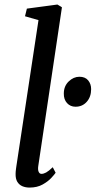

<svg xmlns="http://www.w3.org/2000/svg" viewBox="-20 -838 432 868"><path d="M153 -87.5Q150.5 -70.5 154.8 -61.2Q159 -52 167.5 -52Q177 -52 188.5 -58.2Q200 -64.5 218.5 -82L231.5 -57Q226.5 -49.5 211.8 -33.5Q197 -17.5 172.5 -3.8Q148 10 113.5 10Q95.5 10 81 3.8Q66.5 -2.5 58.2 -16.2Q50 -30 50.5 -52Q50.5 -56.5 51 -62.8Q51.5 -69 52.5 -75.8Q53.5 -82.5 54 -86.5L154 -747L93 -764.5L101.5 -799L239.5 -817.5L260 -805ZM268.5 -415Q268.5 -448.5 290.5 -469.8Q312.5 -491 339 -491Q365 -491 378.5 -474.8Q392 -458.5 392 -435Q392 -400 372.2 -377.8Q352.5 -355.5 321.5 -355.5Q298 -355.5 283 -372Q268 -388.5 268.5 -415Z"/></svg>

Font: Merriweather 20pt
Style: Italic
Weight: 400
Italic angle: -7.8°
Version: Version 2.101